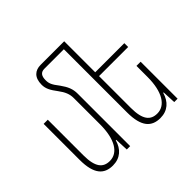

<svg xmlns="http://www.w3.org/2000/svg" viewBox="-175 -979 1208 1208"><g transform="rotate(-45 429.0 -375.0)"><path d="M358 -466C358 -509 345 -539 315 -581C282 -623 275 -641 275 -669C275 -706 288 -726 321 -726H494V-164C494 -35 541 10 618 10C683 10 725 -29 742 -90H746L750 0H780V-329H743V-231C743 -98 696 -24 624 -24C565 -24 531 -61 531 -167V-450H790V-484H531V-760H321C272 -760 237 -732 237 -667C237 -632 251 -606 282 -565C309 -529 321 -500 321 -465V-231C321 -97 274 -24 202 -24C143 -24 109 -61 109 -167V-484H72V-164C72 -35 119 10 195 10C261 10 303 -29 320 -90H324L328 0H358Z"/></g></svg>

Font: Noto Sans Armenian Condensed ExtraLight
Style: Regular
Weight: 200
Width: 3
Designer: Monotype Design Team
Foundry: Monotype Imaging Inc.
Version: Version 2.008